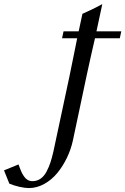

<svg xmlns="http://www.w3.org/2000/svg" viewBox="-218 -643 619 948"><path d="M380.9 -488.3 373.5 -454.1H251Q231.4 -370.1 210 -271Q197.8 -212.4 174.6 -103.5Q151.4 5.4 141.6 51.8Q132.3 94.7 112.5 136Q92.8 177.2 65.2 210.9Q37.6 244.6 0.7 265.1Q-36.1 285.6 -75.7 285.6Q-94.7 285.6 -122.6 279.3Q-150.4 272.9 -171.9 263.7Q-193.8 210 -198.2 198.2L-126.5 168.9Q-125.5 171.4 -120.6 185.1Q-115.7 198.7 -111.3 207.8Q-106.9 216.8 -99.4 228Q-91.8 239.3 -81.3 245.4Q-70.8 251.5 -58.1 251.5Q-35.6 251.5 -18.1 239.5Q-0.5 227.5 11.5 204.8Q23.4 182.1 30.8 159.9Q38.1 137.7 45.4 106.4Q54.2 67.4 123.5 -259.3Q129.4 -287.1 144.3 -361.1Q159.2 -435.1 163.1 -454.1H88.4L95.7 -488.3H170.4L189 -574.7Q249.5 -601.6 287.1 -622.6L258.3 -488.3Z"/></svg>

Font: Flanker
Style: Italic
Weight: 400
Italic angle: -12°
Designer: Flanker
Version: Version 2.027